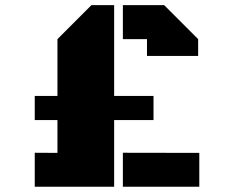

<svg xmlns="http://www.w3.org/2000/svg" viewBox="-20 -711 891 731"><path d="M414.6 -345.7H564.5V-253.9H414.6V0H112.3V-129.4L198.7 -128.9V-129.4V-253.9H112.3V-345.7H198.7V-562L328.1 -691.4H414.6ZM447.8 -562V-691.4H605L734.4 -562V-498H539.6V-562ZM447.8 0V-129.4L738.8 -128.9V0Z"/></svg>

Font: Black Ops One [rus by aLiNcE]
Style: Regular
Weight: 400
Designer: James Grieshaber
Foundry: James Grieshaber
Version: Version 1.002;May 25, 2024;FontCreator 13.0.0.2680 64-bit